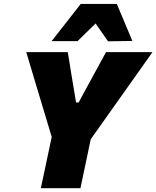

<svg xmlns="http://www.w3.org/2000/svg" viewBox="-20 -986 819 1006"><path d="M194 0Q206 -56 217.2 -109Q228.5 -162 243 -231L251 -268.5L173.5 -526Q159.5 -573 146.8 -615.2Q134 -657.5 117.5 -713H335Q341.5 -675.5 345.8 -648.2Q350 -621 354 -596.5Q358 -572 363 -542.5L378.5 -449H392L441.5 -540.5Q458.5 -571.5 472.2 -596.8Q486 -622 500.8 -649.2Q515.5 -676.5 535.5 -713H779Q746 -666 712.2 -618.5Q678.5 -571 646.5 -526L455.5 -256.5L450 -231Q436 -162 424.5 -109Q413 -56 401.5 0ZM546 -769.5Q530 -792.5 513.8 -815.8Q497.5 -839 481 -863Q456.5 -839.5 433 -816.2Q409.5 -793 386.5 -770.5H250.5Q289.5 -820 327 -868.2Q364.5 -916.5 403 -965.5H592Q612.5 -916.5 633 -868Q653.5 -819.5 673.5 -771.5Z"/></svg>

Font: Commissioner ExtraBold
Style: Italic
Weight: 800
Italic angle: -12°
Designer: Kostas Bartsokas
Foundry: Kostas Bartsokas
Version: Version 1.000; ttfautohint (v1.8.3)